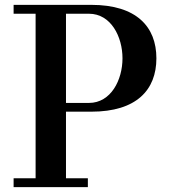

<svg xmlns="http://www.w3.org/2000/svg" viewBox="-20 -770 720 790"><path d="M36 -36.5V0H341.5V-36.5H251.5V-310.5H356C541.5 -310.5 623.5 -400 623.5 -530C623.5 -660 541.5 -750 356 -750H36V-713.5H126.5V-36.5ZM346 -713.5C436.5 -713.5 484 -619 484 -530C484 -441 436.5 -346.5 346 -346.5H251.5V-713.5Z"/></svg>

Font: Bodoni* 06pt Medium
Style: Regular
Weight: 500
Version: Version 2.3